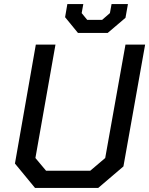

<svg xmlns="http://www.w3.org/2000/svg" viewBox="-20 -918 729 938"><path d="M53 -119 155 -700H251L153 -146L205 -84H421L494 -146L593 -700H689L583 -105L460 0H151ZM298 -834 309 -898H387L379 -854L406 -821H479L517 -854L525 -898H605L593 -831L506 -757H361Z"/></svg>

Font: Chakra Petch Medium
Style: Italic
Weight: 500
Italic angle: -10°
Designer: Katatrad Aksorn Co.,Ltd.
Foundry: Cadson Demak Co.,Ltd.
Version: Version 1.000; ttfautohint (v1.6)